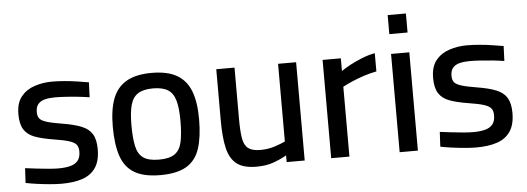

<svg xmlns="http://www.w3.org/2000/svg" viewBox="-48 -832 2677 975"><g transform="rotate(-5 1291.0 -344.5)"><path d="M230 10Q204 10 170.5 7Q137 4 104.5 -0.5Q72 -5 48 -10L52 -85Q77 -82 109 -78Q141 -74 171.5 -71.5Q202 -69 220 -69Q258 -69 283 -76Q308 -83 321 -99.5Q334 -116 334 -145Q334 -168 324 -180.5Q314 -193 287 -201.5Q260 -210 208 -218Q152 -227 115 -240.5Q78 -254 60 -282Q42 -310 42 -360Q42 -418 68.5 -450.5Q95 -483 137.5 -497Q180 -511 227 -511Q257 -511 291.5 -508Q326 -505 358 -500Q390 -495 413 -491L410 -415Q386 -419 354 -422.5Q322 -426 290 -428Q258 -430 234 -430Q206 -430 183.5 -424.5Q161 -419 148.5 -404.5Q136 -390 136 -363Q136 -343 145 -331Q154 -319 181 -310.5Q208 -302 258 -294Q320 -284 357 -269Q394 -254 411 -226Q428 -198 428 -149Q428 -90 404.5 -55Q381 -20 337 -5Q293 10 230 10Z M734 10Q650 10 602 -18.5Q554 -47 534 -106Q514 -165 514 -256Q514 -343 535.5 -399Q557 -455 605.5 -483Q654 -511 734 -511Q815 -511 863 -483Q911 -455 932.5 -399Q954 -343 954 -256Q954 -165 934.5 -106Q915 -47 867 -18.5Q819 10 734 10ZM734 -69Q787 -69 814 -88Q841 -107 850 -148.5Q859 -190 859 -256Q859 -321 848 -359.5Q837 -398 810 -415Q783 -432 734 -432Q686 -432 658.5 -415Q631 -398 620 -359.5Q609 -321 609 -256Q609 -190 618 -148.5Q627 -107 653.5 -88Q680 -69 734 -69Z M1223 10Q1158 10 1123.5 -16.5Q1089 -43 1076 -98Q1063 -153 1063 -240V-501H1156V-241Q1156 -179 1162 -142Q1168 -105 1188.5 -89Q1209 -73 1250 -73Q1290 -73 1323.5 -84Q1357 -95 1378 -105V-501H1470V0H1378V-34Q1346 -16 1309.5 -3Q1273 10 1223 10Z M1605 0V-501H1698V-436Q1716 -449 1744 -464Q1772 -479 1805.5 -492.5Q1839 -506 1872 -512V-419Q1840 -413 1806.5 -402Q1773 -391 1744.5 -378.5Q1716 -366 1698 -356V0Z M1954 0V-501H2047V0ZM1954 -602V-699H2047V-602Z M2344 10Q2318 10 2284.5 7Q2251 4 2218.5 -0.5Q2186 -5 2162 -10L2166 -85Q2191 -82 2223 -78Q2255 -74 2285.5 -71.5Q2316 -69 2334 -69Q2372 -69 2397 -76Q2422 -83 2435 -99.5Q2448 -116 2448 -145Q2448 -168 2438 -180.5Q2428 -193 2401 -201.5Q2374 -210 2322 -218Q2266 -227 2229 -240.5Q2192 -254 2174 -282Q2156 -310 2156 -360Q2156 -418 2182.5 -450.5Q2209 -483 2251.5 -497Q2294 -511 2341 -511Q2371 -511 2405.5 -508Q2440 -505 2472 -500Q2504 -495 2527 -491L2524 -415Q2500 -419 2468 -422.5Q2436 -426 2404 -428Q2372 -430 2348 -430Q2320 -430 2297.5 -424.5Q2275 -419 2262.5 -404.5Q2250 -390 2250 -363Q2250 -343 2259 -331Q2268 -319 2295 -310.5Q2322 -302 2372 -294Q2434 -284 2471 -269Q2508 -254 2525 -226Q2542 -198 2542 -149Q2542 -90 2518.5 -55Q2495 -20 2451 -5Q2407 10 2344 10Z"/></g></svg>

Font: Cairo Play SemiBold
Style: Regular
Weight: 600
Designer: Mohamed Gaber, Accademia di Belle Arti di Urbino
Foundry: Kief Type Foundry, Accademia di Belle Arti di Urbino
Version: Version 3.130;gftools[0.9.24]